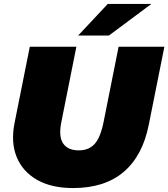

<svg xmlns="http://www.w3.org/2000/svg" viewBox="-20 -937 853 973"><path d="M350 16Q241 16 168 -25.5Q95 -67 64.5 -141.5Q34 -216 54 -315L131 -700H367L291 -319Q276 -245 300 -210Q324 -175 379 -175Q430 -175 459.5 -207.5Q489 -240 505 -319L581 -700H813L734 -305Q703 -148 607 -66Q511 16 350 16ZM376 -757 526 -917H747L532 -757Z"/></svg>

Font: Montserrat Black
Style: Italic
Weight: 900
Italic angle: -11.3°
Designer: Julieta Ulanovsky
Foundry: Julieta Ulanovsky
Version: Version 9.000; ttfautohint (v1.8.4.7-5d5b)